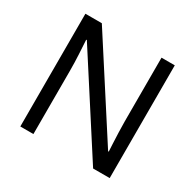

<svg xmlns="http://www.w3.org/2000/svg" viewBox="-155 -883 1070 1053"><g transform="rotate(30 380.0 -357.0)"><path d="M663 0H558L176 -593H172Q174 -558 177 -506Q180 -454 180 -399V0H97V-714H201L582 -123H586Q585 -139 583.5 -171Q582 -203 580.5 -241Q579 -279 579 -311V-714H663Z"/></g></svg>

Font: Noto Sans Avestan
Style: Regular
Weight: 400
Designer: Monotype Design Team
Foundry: Monotype Imaging Inc.
Version: Version 2.003; ttfautohint (v1.8.4.7-5d5b)